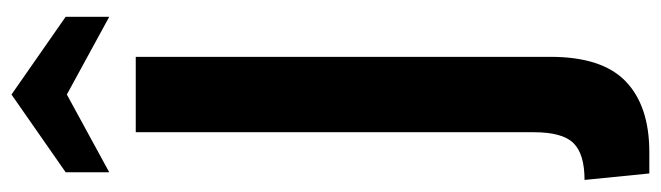

<svg xmlns="http://www.w3.org/2000/svg" viewBox="-422 -532 1123 326"><g transform="rotate(-90 139.0 -369.5)"><path d="M141 -817 9 -745V-819L141 -911L273 -819V-745ZM43 172H7L-4 62Q40 62 58.5 43.2Q77 24.5 77 -24V-700H205V4Q205 92 163.2 132Q121.5 172 43 172Z"/></g></svg>

Font: Cabin
Style: Bold
Weight: 700
Designer: Pablo Impallari
Foundry: Pablo Impallari. http://www.impallari.com Igino Marini. http://www.ikern.com
Version: Version 3.001;hotconv 1.0.109;makeotfexe 2.5.65596